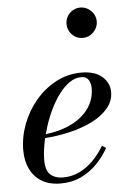

<svg xmlns="http://www.w3.org/2000/svg" viewBox="-54 -797 580 848"><g transform="rotate(-5 236.0 -373.0)"><path d="M181 10Q131 10 97.2 -10.5Q63.5 -31 46 -67Q28.5 -103 28.5 -150Q28.5 -208.5 50 -265.5Q71.5 -322.5 110.5 -368.8Q149.5 -415 201.5 -442.5Q253.5 -470 314 -470Q373 -470 405.2 -442Q437.5 -414 437.5 -373Q437.5 -333.5 411 -301.8Q384.5 -270 339.2 -247.5Q294 -225 237 -211.8Q180 -198.5 118.5 -195V-211.5Q159.5 -214.5 195.2 -224.5Q231 -234.5 260 -250.8Q289 -267 310 -289.2Q331 -311.5 342.2 -338.8Q353.5 -366 353.5 -397.5Q353.5 -418.5 344 -434.2Q334.5 -450 311.5 -450Q285 -450 260.2 -433.2Q235.5 -416.5 213.8 -387.8Q192 -359 174.2 -322.8Q156.5 -286.5 143.8 -247Q131 -207.5 124 -169.2Q117 -131 117 -98.5Q117 -52 138.5 -33.8Q160 -15.5 193 -15.5Q231 -15.5 264.8 -31.2Q298.5 -47 326.5 -75Q354.5 -103 376.5 -140L394 -129Q373.5 -92 342.8 -60.2Q312 -28.5 271.8 -9.2Q231.5 10 181 10ZM334 -622Q315.5 -622 300.2 -631.2Q285 -640.5 276.2 -656Q267.5 -671.5 267.5 -689.5Q267.5 -708 276.2 -723Q285 -738 300.2 -747.2Q315.5 -756.5 334 -756.5Q352.5 -756.5 367.8 -747.2Q383 -738 392.2 -723Q401.5 -708 401.5 -689.5Q401.5 -671.5 392.2 -656Q383 -640.5 367.8 -631.2Q352.5 -622 334 -622Z"/></g></svg>

Font: Bodoni Moda 11pt Medium
Style: Italic
Weight: 500
Italic angle: -13°
Designer: Owen Earl
Foundry: indestructible type
Version: Version 2.004